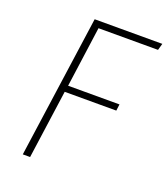

<svg xmlns="http://www.w3.org/2000/svg" viewBox="-127 -773 756 864"><g transform="rotate(20 251.0 -341.0)"><path d="M493 -650H208L168 -360H414L410 -329H163L117 0H82L178 -682H502Z"/></g></svg>

Font: FiraGO UltraLight
Style: Italic
Weight: 200
Italic angle: -8°
Designer: bBox Type GmbH
Foundry: bBox Type GmbH
Version: Version 1.001